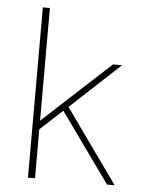

<svg xmlns="http://www.w3.org/2000/svg" viewBox="-50 -715 582 757"><g transform="rotate(5 241.0 -337.0)"><path d="M116.9 0V-193.8L205 -275.2L402 0H432.1L223.9 -291.8L420 -473.9H384L116.9 -228V-674H89V0Z"/></g></svg>

Font: Arad-VF Thin Dots1
Style: Regular
Weight: 100
Designer: Mohammad Darvishi
Version: Version 1.000;August 30, 2024;FontCreator 15.0.0.2992 64-bit